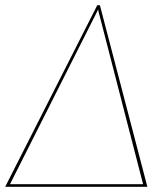

<svg xmlns="http://www.w3.org/2000/svg" viewBox="-36 -720 645 740"><path d="M532 0H523H522H-16L339 -700H349ZM2.5 -10H515.5L347 -663Q345.5 -668.5 344.2 -673.2Q343 -678 342 -683.5Q339.5 -678 337 -673.2Q334.5 -668.5 332 -663Z"/></svg>

Font: Lato Hairline
Style: Italic
Weight: 100
Italic angle: -7°
Designer: Lukasz Dziedzic
Foundry: tyPoland Lukasz Dziedzic
Version: Version 2.007; 2014-02-27